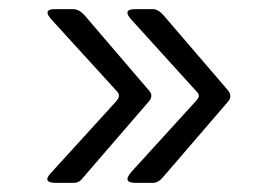

<svg xmlns="http://www.w3.org/2000/svg" viewBox="-20 -465 560 421"><path d="M165 -432 308 -265Q317 -254 305 -241L160 -73Q153 -64 142 -64H103Q72 -64 91 -85L234 -242Q245 -254 238 -263L93 -422Q72 -445 101 -445H140Q153 -445 165 -432ZM339 -431 479 -268Q491 -254 479 -241L337 -76Q327 -64 315 -64H278Q247 -64 268 -88L411 -245Q419 -254 414 -261L268 -422Q247 -445 277 -445H315Q327 -445 339 -431Z"/></svg>

Font: Vivano Light
Style: Regular
Weight: 300
Designer: Joe Prince, Josias Burgherr
Version: Version 2.064;September 19, 2022;FontCreator 14.0.0.2877 64-